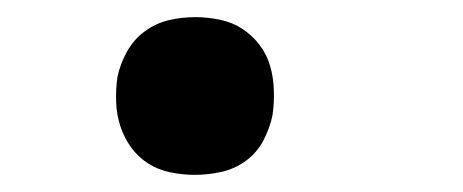

<svg xmlns="http://www.w3.org/2000/svg" viewBox="-20 -196 540 224"><path d="M207 8Q193 8 178.5 5Q164 2 152.5 -5.5Q141 -13 133 -24Q125 -35 120.5 -48.5Q116 -62 115.5 -77Q115 -92 117 -106Q120 -121 128 -135.5Q136 -150 149 -159.5Q162 -169 177 -172.5Q192 -176 208 -176Q222 -176 236.5 -173Q251 -170 262.5 -162.5Q274 -155 282.5 -144Q291 -133 295 -119.5Q299 -106 299.5 -91Q300 -76 298 -62Q295 -47 287.5 -32.5Q280 -18 267 -8.5Q254 1 238.5 4.5Q223 8 207 8Z"/></svg>

Font: Iosevka Semibold Oblique
Style: Regular
Weight: 600
Italic angle: -9°
Monospace: yes
Designer: Belleve Invis
Foundry: Belleve Invis
Version: Version 32.5.0; ttfautohint (v1.8.4)